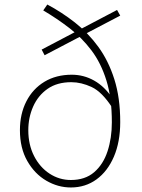

<svg xmlns="http://www.w3.org/2000/svg" viewBox="-20 -815 626 848"><path d="M293 13Q236 13 184.5 -17Q133 -47 100.5 -104Q68 -161 68 -240Q68 -312 96.5 -367.5Q125 -423 176.5 -454Q228 -485 297 -485Q350 -485 396 -459Q442 -433 476 -382V-339Q431 -409 385 -430.5Q339 -452 295 -452Q232 -452 190 -422.5Q148 -393 126.5 -344.5Q105 -296 105 -240Q105 -176 130.5 -126Q156 -76 199 -48Q242 -20 293 -20Q356 -20 396 -54.5Q436 -89 455 -147Q474 -205 474 -275Q474 -382 450 -459.5Q426 -537 383.5 -593Q341 -649 286.5 -691Q232 -733 171 -769L189 -795Q253 -761 311 -715.5Q369 -670 414 -608.5Q459 -547 485 -465Q511 -383 511 -276Q511 -188 483 -123Q455 -58 406 -22.5Q357 13 293 13ZM177 -571 164 -596 497 -771 511 -746Z"/></svg>

Font: Noto Sans KR Thin
Style: Regular
Weight: 100
Designer: Ryoko NISHIZUKA 西塚涼子 (kana, bopomofo & ideographs); Paul D. Hunt (Latin, Greek & Cyrillic); Sandoll Communications 산돌커뮤니
Foundry: Adobe
Version: Version 2.004-H2;hotconv 1.0.118;makeotfexe 2.5.65603